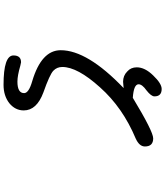

<svg xmlns="http://www.w3.org/2000/svg" viewBox="52 -814 896 1040"><g transform="rotate(90 500.0 -294.0)"><path d="M280.3 81.1Q280.3 40 317.4 40L335.9 43.9Q389.6 59.6 421.9 59.6Q484.4 59.6 484.4 23.4Q484.4 -2 419.9 -20.5Q252 -70.3 252 -174.8Q252 -319.3 457 -515.6L422.9 -512.7Q389.6 -512.7 367.2 -535.2Q344.7 -554.7 344.7 -586.9Q344.7 -630.9 388.7 -675.8Q432.6 -721.7 461.9 -721.7Q502 -721.7 502 -682.6Q502 -665 469.7 -639.6Q436.5 -616.2 436.5 -596.7Q436.5 -570.3 509.8 -565.4Q692.4 -675.8 729.5 -675.8Q773.4 -675.8 773.4 -630.9Q773.4 -600.6 730.5 -581.1Q562.5 -510.7 453.1 -387.7Q342.8 -265.6 342.8 -183.6Q342.8 -154.3 363.3 -134.8Q383.8 -115.2 480.5 -81.1Q578.1 -44.9 578.1 25.4Q578.1 71.3 539.1 103.5Q499 134.8 439.5 134.8Q280.3 134.8 280.3 81.1Z"/></g></svg>

Font: jf-openhuninn-1.1
Style: Regular
Weight: 400
Designer: [Kosugi Maru]
      Designed by Motoya company      

      [Varela Round]
      Joe Prince(Latin component); Avraham Co
Foundry: justfont CO.,LTD.
Version: 1.1